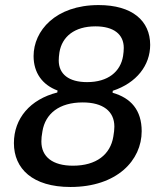

<svg xmlns="http://www.w3.org/2000/svg" viewBox="-20 -730 640 762"><path d="M259.6 12.1C444.6 12.1 542.3 -94.1 542.3 -209.2C542.3 -293.3 499.3 -341.3 426.8 -361.9L427.6 -369.7C522.4 -400.9 576 -471.2 576 -551.8C576 -647.4 505 -709.9 371.4 -709.9C199.6 -709.9 113.3 -607.2 113.3 -507.5C113.3 -441.1 148.1 -393.1 208.5 -370.7L207.4 -362.9C99.4 -335.6 35.2 -259.9 35.2 -161.9C35.2 -60.4 109.7 12.1 259.6 12.1ZM144.2 -168.3C144.2 -181.1 145.2 -190.7 148.4 -208.8C159.8 -278.8 214.8 -323.5 308.2 -323.5C388.8 -323.5 433.9 -288.4 433.9 -227.6C433.9 -214.8 432.5 -205.3 429.7 -187.5C418 -117.2 362.9 -72.4 269.5 -72.4C188.9 -72.4 144.2 -107.6 144.2 -168.3ZM213.1 -490.1C213.1 -499.3 214.1 -510.3 215.9 -522.4C226.2 -584.5 275.6 -625.4 358.7 -625.4C431.5 -625.4 471.2 -593.8 471.2 -539.8C471.2 -530.2 470.2 -519.2 468.4 -507.5C458.1 -445.3 408.7 -404.1 325.6 -404.1C253.2 -404.1 213.1 -435.7 213.1 -490.1Z"/></svg>

Font: Margiela Mono Italic Medium It
Style: Regular
Weight: 500
Designer: Mike Abbink, Paul van der Laan, Pieter van Rosmalen
Foundry: Bold Monday
Version: Version 2.003 2021